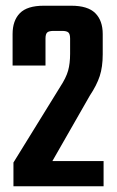

<svg xmlns="http://www.w3.org/2000/svg" viewBox="-20 -651 409 671"><path d="M139 -516V-422H24V-532Q24 -579 49.5 -605Q75 -631 133 -631H229Q287 -631 313 -605Q339 -579 339 -532V-461Q339 -417 328.5 -385Q318 -353 294 -317L163 -88H342V0H27V-83L190 -347Q211 -379 218 -404Q225 -429 225 -463V-516Q225 -532 219 -537.5Q213 -543 197 -543H168Q151 -543 145 -537.5Q139 -532 139 -516Z"/></svg>

Font: Teko Light Medium
Style: Regular
Weight: 500
Version: Version 2.000;gftools[0.9.28.dev9+g7d2139d.d20230707]